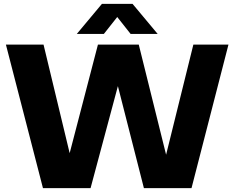

<svg xmlns="http://www.w3.org/2000/svg" viewBox="-20 -970 1209 990"><path d="M201.5 0 10.5 -740H204.5L362.5 -83.5H314L485 -740H695.5L858.5 -83.5H814.5L977 -740H1158L967.5 0H722L563 -623.5H614L447 0ZM376 -795 505.5 -950H663.5L793 -795H653.5L570.5 -900H598.5L515.5 -795Z"/></svg>

Font: Encode Sans SC Condensed Thin ExtraBold
Style: Regular
Weight: 800
Version: Version 3.002